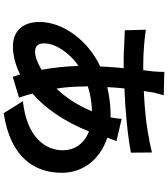

<svg xmlns="http://www.w3.org/2000/svg" viewBox="45 -892 910 1040"><g transform="rotate(90 500.0 -372.0)"><path d="M916 -252C916 -368 842 -460 726 -498C732 -517 740 -537 744 -548L624 -576C623 -561 620 -537 616 -516H598C549 -516 500 -509 452 -498C453 -528 456 -561 459 -591C473 -592 487 -592 501 -593L512 -594C526 -594 540 -595 554 -596L564 -597C652 -603 737 -613 807 -626L806 -740C785 -735 764 -731 743 -726L734 -725C710 -720 687 -716 663 -713L653 -711C596 -704 537 -699 473 -696C476 -716 479 -735 482 -752C487 -767 490 -784 496 -804L369 -807C370 -790 368 -767 367 -748C365 -735 364 -721 362 -707L361 -698C361 -696 361 -694 361 -693H322C261 -693 176 -701 141 -707L144 -593C171 -592 207 -590 242 -589L253 -588C276 -587 298 -587 318 -587H349C349 -585 349 -583 349 -582L348 -572L347 -563C345 -545 344 -527 343 -509L342 -499C342 -491 341 -483 341 -475L340 -465C340 -463 340 -462 340 -460C200 -394 99 -260 99 -131C99 -30 158 13 231 13C284 13 335 -2 383 -26C387 -12 392 1 396 14L509 -20C507 -26 505 -32 503 -38L500 -47C495 -62 491 -77 487 -93C562 -157 638 -263 692 -399C761 -372 794 -318 794 -258C794 -160 721 -62 528 -41L593 63C839 26 916 -110 916 -252ZM215 -152C215 -153 215 -155 215 -157C215 -214 262 -291 337 -342C339 -273 347 -204 358 -142C322 -121 288 -107 260 -107C230 -107 216 -123 215 -152ZM583 -415C549 -334 507 -272 460 -223C452 -270 449 -322 448 -379V-388V-393C487 -405 530 -414 583 -415Z"/></g></svg>

Font: Glow Sans SC Normal
Style: Bold
Weight: 700
Designer: Ryoko NISHIZUKA (kana, bopomofo & ideographs); Paul D. Hunt (Latin, Greek & Cyrillic); Sandoll Communications, Soo-young
Version: Version 0.93